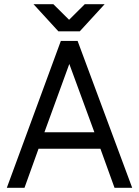

<svg xmlns="http://www.w3.org/2000/svg" viewBox="-20 -895 662 915"><path d="M139.7 -875 258.2 -745.7H360.2L478.7 -875H384L309.2 -800.7L234.3 -875ZM191.7 -264.7 310.3 -590.2 429.8 -264.7ZM163.7 -186.3H458.5L525.8 0H610L349.8 -700H270L12.5 0H96.7Z"/></svg>

Font: Unageo Variable
Style: Regular
Weight: 300
Designer: Richard Sepsi
Foundry: Richard Sepsi
Version: Version 2.200